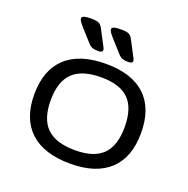

<svg xmlns="http://www.w3.org/2000/svg" viewBox="-129 -840 948 968"><g transform="rotate(20 345.5 -356.0)"><path d="M348 6Q207 6 133 -62.5Q59 -131 59 -261Q59 -392 133 -460.5Q207 -529 348 -529Q487 -529 559.5 -460.5Q632 -392 632 -261Q632 -131 559.5 -62.5Q487 6 348 6ZM348 -66Q449 -66 496.5 -113.5Q544 -161 544 -261Q544 -362 496.5 -409.5Q449 -457 348 -457Q245 -457 196 -409.5Q147 -362 147 -261Q147 -161 196 -113.5Q245 -66 348 -66ZM449 -576Q429 -576 417 -580Q405 -584 391 -600L337 -660Q322 -677 316 -686Q310 -695 310 -702Q310 -718 358 -718Q390 -718 401.5 -711.5Q413 -705 420 -692L460 -616Q465 -607 468 -600.5Q471 -594 471 -589Q471 -576 449 -576ZM288 -576Q268 -576 256 -580Q244 -584 230 -600L176 -660Q161 -677 155 -686Q149 -695 149 -702Q149 -718 197 -718Q229 -718 240.5 -711.5Q252 -705 259 -692L299 -616Q304 -607 307 -600.5Q310 -594 310 -589Q310 -576 288 -576Z"/></g></svg>

Font: Asap Expanded
Style: Regular
Weight: 400
Width: 7
Designer: Pablo Cosgaya
Foundry: Omnibus-Type
Version: Version 3.001; ttfautohint (v1.8.4.7-5d5b)